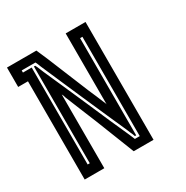

<svg xmlns="http://www.w3.org/2000/svg" viewBox="-130 -951 740 762"><g transform="rotate(-30 240.0 -570.0)"><path d="M360.4 -300.8Q360.4 -300.8 360.4 -300.8Q360.4 -300.8 360.4 -299.8Q360.4 -299.8 346.7 -299.8Q339.8 -299.8 330.1 -299.8Q299.8 -299.8 269.5 -299.8Q269.5 -299.8 248 -354.5Q226.6 -409.2 199.2 -478.5Q183.6 -515.6 168.9 -552.7Q154.3 -589.8 141.6 -620.1Q140.6 -625 138.7 -629.9Q136.7 -633.8 134.8 -637.7Q134.8 -637.7 134.8 -584Q134.8 -529.3 134.8 -460Q134.8 -422.9 134.8 -385.7Q134.8 -348.6 134.8 -317.4Q134.8 -313.5 134.8 -308.6Q134.8 -304.7 134.8 -299.8Q134.8 -299.8 105.5 -299.8Q75.2 -299.8 44.9 -299.8Q44.9 -299.8 44.9 -373Q44.9 -445.3 44.9 -537.1Q44.9 -586.9 44.9 -636.7Q44.9 -685.5 44.9 -726.6Q44.9 -732.4 44.9 -738.3Q44.9 -744.1 44.9 -750Q44.9 -750 30.3 -750Q14.6 -750 0 -750Q0 -750 0 -762.7Q0 -769.5 0 -779.3Q0 -793.9 0 -808.6Q0 -824.2 0 -838.9Q0 -838.9 14.6 -838.9Q30.3 -838.9 44.9 -838.9Q44.9 -838.9 75.2 -838.9Q105.5 -838.9 134.8 -838.9Q134.8 -838.9 157.2 -787.1Q178.7 -734.4 206.1 -668Q220.7 -632.8 235.4 -596.7Q251 -561.5 262.7 -532.2Q264.6 -527.3 266.6 -523.4Q268.6 -519.5 269.5 -514.6Q269.5 -514.6 269.5 -567.4Q269.5 -620.1 269.5 -686.5Q269.5 -722.7 269.5 -757.8Q269.5 -793.9 269.5 -823.2Q269.5 -827.1 269.5 -832Q269.5 -835.9 269.5 -839.8Q269.5 -839.8 299.8 -839.8Q330.1 -839.8 360.4 -839.8Q360.4 -839.8 360.4 -800.8Q360.4 -761.7 360.4 -701.2Q360.4 -668 360.4 -631.8Q360.4 -594.7 360.4 -555.7Q360.4 -497.1 360.4 -437.5Q360.4 -377.9 360.4 -329.1Q360.4 -322.3 360.4 -314.5Q360.4 -307.6 360.4 -300.8ZM320.3 -349.6Q320.3 -349.6 320.3 -421.9Q320.3 -494.1 320.3 -585Q320.3 -633.8 320.3 -682.6Q320.3 -731.4 320.3 -771.5Q320.3 -778.3 320.3 -784.2Q320.3 -789.1 320.3 -794.9Q320.3 -794.9 316.4 -794.9Q313.5 -794.9 309.6 -794.9Q309.6 -794.9 309.6 -722.7Q309.6 -651.4 309.6 -560.5Q309.6 -510.7 309.6 -461.9Q309.6 -413.1 309.6 -373Q309.6 -367.2 309.6 -361.3Q309.6 -355.5 309.6 -349.6Q309.6 -349.6 307.6 -349.6Q305.7 -349.6 303.7 -349.6Q303.7 -349.6 299.8 -360.4Q294.9 -370.1 288.1 -387.7Q273.4 -419.9 250 -473.6Q226.6 -527.3 200.2 -586.9Q178.7 -636.7 157.2 -685.5Q135.7 -735.4 118.2 -775.4Q115.2 -782.2 113.3 -788.1Q110.4 -793.9 108.4 -798.8Q108.4 -798.8 108.4 -799.8Q108.4 -799.8 108.4 -799.8Q108.4 -799.8 86.9 -799.8Q66.4 -799.8 44.9 -799.8Q44.9 -799.8 44.9 -798.8Q44.9 -797.9 44.9 -796.9Q44.9 -793 44.9 -790Q44.9 -790 58.6 -790Q71.3 -790 85 -790Q85 -790 85 -718.8Q85 -646.5 85 -555.7Q85 -506.8 85 -458Q85 -409.2 85 -369.1Q85 -363.3 85 -357.4Q85 -351.6 85 -345.7Q85 -345.7 87.9 -345.7Q91.8 -345.7 94.7 -345.7Q94.7 -345.7 94.7 -417Q94.7 -488.3 94.7 -580.1Q94.7 -627.9 94.7 -676.8Q94.7 -725.6 94.7 -765.6Q94.7 -771.5 94.7 -777.3Q94.7 -783.2 94.7 -789.1Q94.7 -789.1 96.7 -789.1Q98.6 -789.1 100.6 -789.1Q100.6 -789.1 105.5 -779.3Q109.4 -769.5 117.2 -751Q131.8 -718.8 155.3 -665Q178.7 -611.3 205.1 -551.8Q226.6 -502 248 -453.1Q269.5 -404.3 288.1 -363.3Q290 -357.4 293 -351.6Q295.9 -345.7 297.9 -339.8Q297.9 -339.8 301.8 -339.8Q303.7 -339.8 305.7 -339.8Q312.5 -339.8 320.3 -339.8Q320.3 -339.8 320.3 -343.8Q320.3 -346.7 320.3 -349.6Z"/></g></svg>

Font: Reach
Style: Inline
Weight: 400
Designer: Billy Harris
Version: Version 1.0